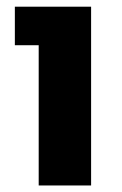

<svg xmlns="http://www.w3.org/2000/svg" viewBox="-20 -568 374 588"><path d="M98.5 0V-547.5H259V0ZM25.5 -429.5V-547.5H259V-429.5Z"/></svg>

Font: SVN-Sora Variable
Style: Regular
Weight: 400
Designer: Jonathan Barnbrook, Julián Moncada
Foundry: Barnbrook Fonts
Version: Version 2.000 - Viet hoa boi STYLEno.1 Fonts